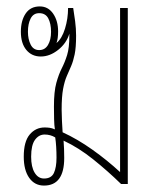

<svg xmlns="http://www.w3.org/2000/svg" viewBox="-20 -573 488 598"><path d="M117 5Q88 5 71 -19Q54 -43 54 -85Q54 -132 72.5 -154Q91 -176 119 -176Q127 -176 134.5 -175Q142 -174 151 -170Q149 -182 148.5 -201Q148 -220 148 -241Q148 -288 155.5 -315Q163 -342 172.5 -360.5Q182 -379 189 -401.5Q196 -424 196 -462Q196 -466 196 -468Q187 -438 161 -417.5Q135 -397 107 -397Q79 -397 62 -417.5Q45 -438 45 -474Q45 -509 60 -531Q75 -553 104 -553Q130 -553 145.5 -530.5Q161 -508 161 -475Q161 -453 156 -439Q173 -453 182.5 -484Q192 -515 192 -548H208Q211 -530 214 -507Q217 -484 217 -462Q217 -425 212.5 -403.5Q208 -382 201.5 -367Q195 -352 188 -336Q181 -320 176.5 -296Q172 -272 172 -231Q172 -216 173 -196Q174 -176 175 -161Q221 -140 267.5 -107Q314 -74 354 -37V-548H378V0H357Q316 -40 270.5 -76.5Q225 -113 178 -135Q180 -110 180 -81Q180 5 117 5ZM102 -417Q120 -417 129.5 -433Q139 -449 139 -474Q139 -499 130.5 -515.5Q122 -532 102 -532Q84 -532 75.5 -515.5Q67 -499 67 -474Q67 -451 75.5 -434Q84 -417 102 -417ZM117 -17Q140 -17 148 -34.5Q156 -52 156 -82Q156 -99 155 -115.5Q154 -132 152 -145Q137 -154 119 -154Q101 -154 89 -137.5Q77 -121 77 -85Q77 -53 88 -35Q99 -17 117 -17Z"/></svg>

Font: Noto Sans Thai Looped ExtraCondensed Thin
Style: Regular
Weight: 100
Width: 2
Designer: Sasikarn Vongin, Ben Mitchell
Foundry: The Fontpad Ltd
Version: Version 1.001; ttfautohint (v1.8.4.7-5d5b)